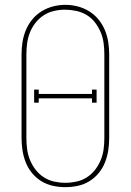

<svg xmlns="http://www.w3.org/2000/svg" viewBox="-20 -765 540 793"><path d="M250 8Q224 8 198.5 2.5Q173 -3 151 -16.5Q129 -30 112.5 -50Q96 -70 86.5 -94Q77 -118 73 -143.5Q69 -169 69 -195V-540Q69 -566 73 -591.5Q77 -617 87 -641Q97 -665 113.5 -685Q130 -705 152 -718.5Q174 -732 199 -738.5Q224 -745 250 -745Q276 -745 301 -738.5Q326 -732 348 -718.5Q370 -705 386.5 -685Q403 -665 413 -641Q423 -617 427 -591.5Q431 -566 431 -540V-195Q431 -169 427 -143.5Q423 -118 413.5 -94Q404 -70 387.5 -50Q371 -30 349 -16.5Q327 -3 301.5 2.5Q276 8 250 8ZM250 -10Q273 -10 296 -15Q319 -20 338.5 -32.5Q358 -45 372.5 -63.5Q387 -82 396 -104Q405 -126 408 -149Q411 -172 411 -195V-540Q411 -563 408 -586.5Q405 -610 396 -631.5Q387 -653 372.5 -672Q358 -691 338 -703Q318 -715 294.5 -720Q271 -725 248 -725Q225 -725 202 -719.5Q179 -714 160 -701.5Q141 -689 126.5 -670.5Q112 -652 103.5 -630.5Q95 -609 92 -586Q89 -563 89 -540V-195Q89 -172 92 -149Q95 -126 104 -104Q113 -82 127.5 -63.5Q142 -45 161.5 -32.5Q181 -20 204 -15Q227 -10 250 -10ZM121 -341V-395H140V-377H360V-395H379V-341H360V-359H140V-341Z"/></svg>

Font: Iosevka Slab Thin
Style: Regular
Weight: 100
Monospace: yes
Designer: Belleve Invis
Foundry: Belleve Invis
Version: Version 11.1.0; ttfautohint (v1.8.3)